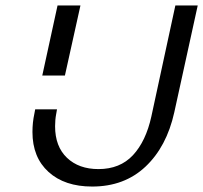

<svg xmlns="http://www.w3.org/2000/svg" viewBox="-20 -678 745 704"><path d="M186 -260Q182 -239 182 -215Q182 -141 225.5 -99.5Q269 -58 341 -58Q420 -58 467.5 -109Q515 -160 535 -251L623 -658H705L619 -266Q591 -140 513.5 -67Q436 6 318 6Q217 6 158 -47.5Q99 -101 99 -194Q99 -229 106 -261L109 -277H189ZM191 -658H275L218 -401H135Z"/></svg>

Font: Ysabeau Medium
Style: Italic
Weight: 500
Italic angle: -12°
Designer: Christian Thalmann (Catharsis Fonts)
Version: Version 0.003